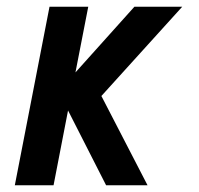

<svg xmlns="http://www.w3.org/2000/svg" viewBox="-20 -550 590 570"><path d="M24 0 127 -530H242L204 -335L379 -530H521L281 -265L418 0H295L182 -222L139 0Z"/></svg>

Font: Lode Term
Style: Bold Italic
Weight: 700
Italic angle: -11°
Monospace: yes
Designer: Belleve Invis
Foundry: Belleve Invis
Version: Version 29.2.0